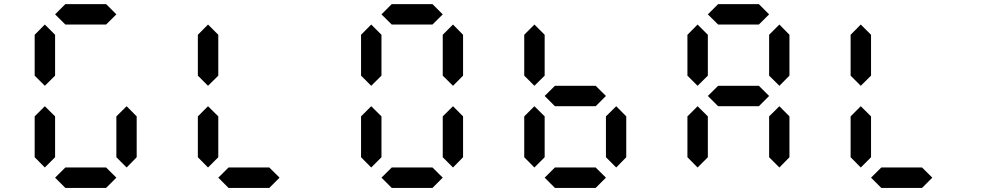

<svg xmlns="http://www.w3.org/2000/svg" viewBox="-20 -921 4839 941"><path d="M500 -800.8H300.3L250 -850.6L300.3 -900.9H500L550.3 -850.6ZM199.7 -100.1 149.9 -150.4V-350.6L199.7 -400.4L250 -350.6V-150.4ZM600.6 -100.1 550.3 -150.4V-350.6L600.6 -400.4L649.9 -350.6V-150.4ZM199.7 -500.5 149.9 -550.3V-750.5L199.7 -800.8L250 -750.5V-550.3ZM500 0H300.3L250 -50.3L300.3 -100.1H500L550.3 -50.3Z M999.5 -100.1 949.7 -150.4V-350.6L999.5 -400.4L1049.8 -350.6V-150.4ZM999.5 -500.5 949.7 -550.3V-750.5L999.5 -800.8L1049.8 -750.5V-550.3ZM1299.8 0H1100.1L1049.8 -50.3L1100.1 -100.1H1299.8L1350.1 -50.3Z M2099.6 -800.8H1899.9L1849.6 -850.6L1899.9 -900.9H2099.6L2149.9 -850.6ZM1799.3 -100.1 1749.5 -150.4V-350.6L1799.3 -400.4L1849.6 -350.6V-150.4ZM2200.2 -100.1 2149.9 -150.4V-350.6L2200.2 -400.4L2249.5 -350.6V-150.4ZM1799.3 -500.5 1749.5 -550.3V-750.5L1799.3 -800.8L1849.6 -750.5V-550.3ZM2200.2 -500.5 2149.9 -550.3V-750.5L2200.2 -800.8L2249.5 -750.5V-550.3ZM2099.6 0H1899.9L1849.6 -50.3L1899.9 -100.1H2099.6L2149.9 -50.3Z M2599.1 -100.1 2549.3 -150.4V-350.6L2599.1 -400.4L2649.4 -350.6V-150.4ZM3000 -100.1 2949.7 -150.4V-350.6L3000 -400.4L3049.3 -350.6V-150.4ZM2599.1 -500.5 2549.3 -550.3V-750.5L2599.1 -800.8L2649.4 -750.5V-550.3ZM2899.4 -400.4H2699.7L2649.4 -450.7L2699.7 -500.5H2899.4L2949.7 -450.7ZM2899.4 0H2699.7L2649.4 -50.3L2699.7 -100.1H2899.4L2949.7 -50.3Z M3699.2 -800.8H3499.5L3449.2 -850.6L3499.5 -900.9H3699.2L3749.5 -850.6ZM3398.9 -100.1 3349.1 -150.4V-350.6L3398.9 -400.4L3449.2 -350.6V-150.4ZM3799.8 -100.1 3749.5 -150.4V-350.6L3799.8 -400.4L3849.1 -350.6V-150.4ZM3398.9 -500.5 3349.1 -550.3V-750.5L3398.9 -800.8L3449.2 -750.5V-550.3ZM3799.8 -500.5 3749.5 -550.3V-750.5L3799.8 -800.8L3849.1 -750.5V-550.3ZM3699.2 -400.4H3499.5L3449.2 -450.7L3499.5 -500.5H3699.2L3749.5 -450.7Z M4198.7 -100.1 4148.9 -150.4V-350.6L4198.7 -400.4L4249 -350.6V-150.4ZM4198.7 -500.5 4148.9 -550.3V-750.5L4198.7 -800.8L4249 -750.5V-550.3ZM4499 0H4299.3L4249 -50.3L4299.3 -100.1H4499L4549.3 -50.3Z"/></svg>

Font: E1234
Style: Regular
Weight: 400
Designer: GGBot
Version: Version 1.00;September 7, 2020